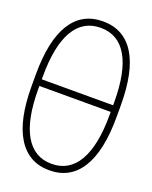

<svg xmlns="http://www.w3.org/2000/svg" viewBox="-133 -765 674 850"><g transform="rotate(20 204.0 -340.5)"><path d="M204.1 9.8Q106.9 9.8 55.4 -72.3Q3.9 -154.3 3.9 -314.5V-368.2Q3.9 -528.3 54.9 -609.9Q106 -691.4 204.1 -691.4Q302.2 -691.4 353.3 -609.9Q404.3 -528.3 404.3 -368.2V-314.5Q404.3 -153.8 353 -72Q301.8 9.8 204.1 9.8ZM204.1 -661.1Q121.6 -661.1 78.9 -587.9Q36.1 -514.6 36.1 -371.1V-357.4H372.1V-371.1Q372.1 -514.6 329.3 -587.9Q286.6 -661.1 204.1 -661.1ZM204.1 -20.5Q286.1 -20.5 329.1 -94.2Q372.1 -168 372.1 -311.5V-326.2H36.1V-311.5Q36.1 -168 79.1 -94.2Q122.1 -20.5 204.1 -20.5Z"/></g></svg>

Font: Pretendard Thin
Style: Regular
Weight: 100
Designer: Base glyphs from Inter by Rasmus Andersson; Hangeul glyphs from Noto Sans CJK(Source Han Sans) by Jang Soo-young and Kan
Foundry: Kil Hyung-jin
Version: Version 1.309